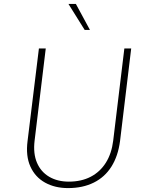

<svg xmlns="http://www.w3.org/2000/svg" viewBox="-20 -954 746 982"><path d="M157 -235Q149 -169 169 -122Q189 -75 231.5 -50Q274 -25 332 -25Q396 -25 444 -50Q492 -75 521.5 -122Q551 -169 559 -235L616 -706H651L594 -233Q584 -156 550 -102Q516 -48 459.5 -20Q403 8 328 8Q261 8 210.5 -20Q160 -48 135.5 -102Q111 -156 121 -233L179 -706H214ZM368 -934 440 -801H413L330 -934Z"/></svg>

Font: Josefin Sans Thin ExtraLight
Style: Italic
Weight: 250
Italic angle: -7°
Version: Version 2.000